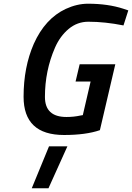

<svg xmlns="http://www.w3.org/2000/svg" viewBox="-20 -716 711 1034"><path d="M325 11Q107 11 107 -195Q107 -354 162 -480Q223 -616 334 -668Q395 -696 454 -696Q561 -696 644 -669L671 -660L645 -579Q545 -599 456 -599Q396 -599 349.5 -560Q303 -521 276 -459Q222 -335 222 -194Q222 -86 338 -86Q378 -86 414 -94L426 -96L468 -277H387L409 -370H601L518 -15Q442 11 325 11ZM244 72H343L241 298H151Z"/></svg>

Font: Titillium Web
Style: SemiBold Italic
Weight: 600
Italic angle: -13°
Version: Version 1.001;PS 57.000;hotconv 1.0.70;makeotf.lib2.5.55311